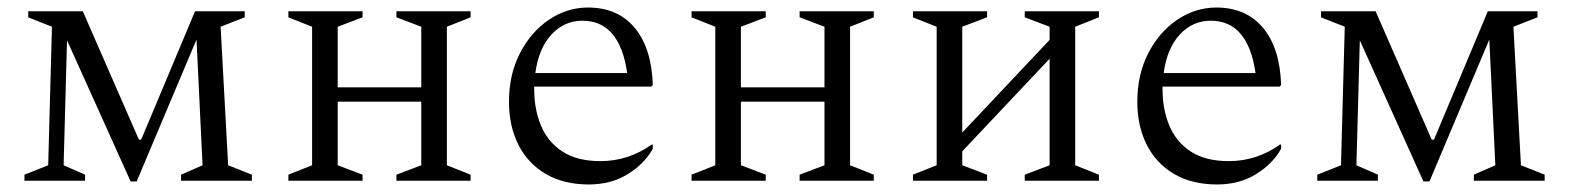

<svg xmlns="http://www.w3.org/2000/svg" viewBox="-20 -480 4168 510"><path d="M118 -409 55 -434V-450H200L349 -109H355L498 -450H630V-434L566 -409L586 -41L649 -16V0H461V-16L518 -41L502 -375L343 2H327L158 -373L149 -41L206 -16V0H45V-16L108 -41Z M809 -409 746 -434V-450H943V-434L877 -409V-248H1099V-409L1033 -434V-450H1230V-434L1167 -409V-41L1230 -16V0H1033V-16L1099 -41V-210H877V-41L943 -16V0H746V-16L809 -41Z M1544 10Q1477 10 1429.5 -18Q1382 -46 1357 -95.5Q1332 -145 1332 -210Q1332 -282 1361 -338.5Q1390 -395 1438 -427.5Q1486 -460 1542 -460Q1621 -460 1666 -406Q1711 -352 1714 -254L1710 -250H1399Q1399 -246 1399 -242Q1399 -190 1417 -146.5Q1435 -103 1474 -77.5Q1513 -52 1575 -52Q1649 -52 1711 -96H1714V-85Q1692 -45 1647.5 -17.5Q1603 10 1544 10ZM1527 -425Q1479 -425 1445 -388.5Q1411 -352 1402 -286H1646Q1626 -425 1527 -425Z M1880 -409 1817 -434V-450H2014V-434L1948 -409V-248H2170V-409L2104 -434V-450H2301V-434L2238 -409V-41L2301 -16V0H2104V-16L2170 -41V-210H1948V-41L2014 -16V0H1817V-16L1880 -41Z M2468 -409 2405 -434V-450H2602V-434L2536 -409V-128L2768 -374V-409L2702 -434V-450H2899V-434L2836 -409V-41L2899 -16V0H2702V-16L2768 -41V-324L2536 -78V-41L2602 -16V0H2405V-16L2468 -41Z M3213 10Q3146 10 3098.5 -18Q3051 -46 3026 -95.5Q3001 -145 3001 -210Q3001 -282 3030 -338.5Q3059 -395 3107 -427.5Q3155 -460 3211 -460Q3290 -460 3335 -406Q3380 -352 3383 -254L3379 -250H3068Q3068 -246 3068 -242Q3068 -190 3086 -146.5Q3104 -103 3143 -77.5Q3182 -52 3244 -52Q3318 -52 3380 -96H3383V-85Q3361 -45 3316.5 -17.5Q3272 10 3213 10ZM3196 -425Q3148 -425 3114 -388.5Q3080 -352 3071 -286H3315Q3295 -425 3196 -425Z M3552 -409 3489 -434V-450H3634L3783 -109H3789L3932 -450H4064V-434L4000 -409L4020 -41L4083 -16V0H3895V-16L3952 -41L3936 -375L3777 2H3761L3592 -373L3583 -41L3640 -16V0H3479V-16L3542 -41Z"/></svg>

Font: Spectral Light
Style: Regular
Weight: 300
Designer: Jean-Baptiste Levee
Foundry: Production Type
Version: Version 2.001